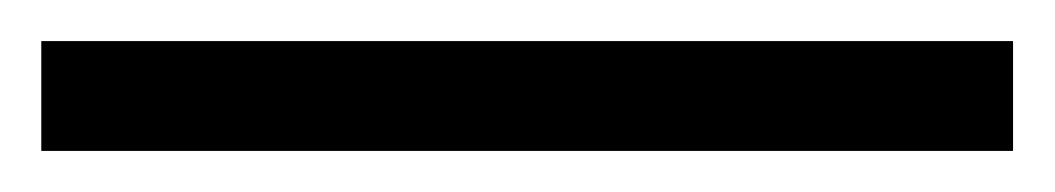

<svg xmlns="http://www.w3.org/2000/svg" viewBox="-20 46 511 93"><path d="M470.7 119.1H0V65.9H470.7Z"/></svg>

Font: Scheherazade New SemiBold
Style: Regular
Weight: 600
Designer: SIL International
Foundry: SIL International
Version: Version 4.000